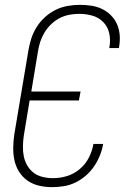

<svg xmlns="http://www.w3.org/2000/svg" viewBox="-20 -763 540 791"><path d="M194 8Q167 8 141 2Q115 -4 94 -18.5Q73 -33 59 -55Q45 -77 39.5 -102.5Q34 -128 34.5 -155.5Q35 -183 39 -210L97 -555Q101 -580 109 -604.5Q117 -629 131 -651.5Q145 -674 165.5 -692.5Q186 -711 209.5 -722.5Q233 -734 258.5 -738.5Q284 -743 309 -743Q333 -743 356.5 -739.5Q380 -736 400.5 -726Q421 -716 437 -700Q453 -684 462 -663.5Q471 -643 473 -619.5Q475 -596 471 -572L470 -565H430L431 -570Q436 -599 430 -626Q424 -653 405.5 -672Q387 -691 360.5 -698.5Q334 -706 306 -706Q286 -706 265 -702Q244 -698 225 -688Q206 -678 190 -662.5Q174 -647 163 -628.5Q152 -610 145.5 -590Q139 -570 136 -549L109 -386H312L305 -349H102L78 -204Q75 -183 74.5 -161Q74 -139 78 -119Q82 -99 92.5 -81Q103 -63 119 -51Q135 -39 156 -34Q177 -29 198 -29Q227 -29 255.5 -37.5Q284 -46 308 -66Q332 -86 346 -113.5Q360 -141 365 -170H405Q401 -146 391.5 -122.5Q382 -99 367.5 -77.5Q353 -56 333 -39Q313 -22 290.5 -11Q268 0 243 4Q218 8 194 8Z"/></svg>

Font: Iosevka Extralight Oblique
Style: Regular
Weight: 200
Italic angle: -9°
Monospace: yes
Designer: Belleve Invis
Foundry: Belleve Invis
Version: Version 32.5.0; ttfautohint (v1.8.4)